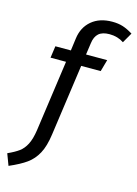

<svg xmlns="http://www.w3.org/2000/svg" viewBox="-203 -825 797 1113"><g transform="rotate(15 195.0 -268.5)"><path d="M240 -597 230 -527H357L337 -456H220L160 -29Q150 44 126.5 87.5Q103 131 65.5 158Q28 185 -37 213L-63 144Q-21 125 3.5 107Q28 89 44.5 57Q61 25 69 -29L129 -456H36L46 -527H139L149 -602Q158 -670 205.5 -710Q253 -750 329 -750Q365 -750 393 -741Q421 -732 453 -712L418 -651Q381 -676 332 -676Q289 -676 267 -656.5Q245 -637 240 -597Z"/></g></svg>

Font: Fira Sans
Style: Italic
Weight: 400
Italic angle: -8°
Designer: bBox Type GmbH & Carrois Corporate GbR & Edenspiekermann AG
Foundry: bBox Type GmbH & Carrois Corporate GbR & Edenspiekermann AG
Version: Version 4.301